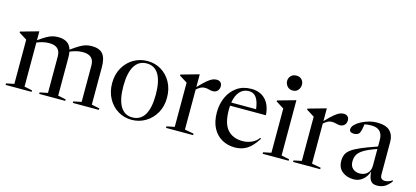

<svg xmlns="http://www.w3.org/2000/svg" viewBox="-61 -1201 3627 1676"><g transform="rotate(15 1752.0 -363.0)"><path d="M490.5 -368V-28.5L562 -13.5V0H326.5V-13.5L398.5 -28.5V-358Q398.5 -451 297.5 -451Q266.5 -451 237.5 -443.5Q208.5 -436 186.5 -426.5V-28.5L258 -13.5V0H23V-13.5L94.5 -28.5V-428L23 -473V-482L184.5 -527.5H186.5V-447.5Q229 -478 258 -494.2Q287 -510.5 310.5 -516.2Q334 -522 360 -522Q459 -522 482 -441.5Q527.5 -474.5 558 -492Q588.5 -509.5 612.8 -515.8Q637 -522 664 -522Q733 -522 763.8 -485.2Q794.5 -448.5 794.5 -368V-28.5L866 -13.5V0H630.5V-13.5L702.5 -28.5V-358Q702.5 -451 601.5 -451Q569 -451 538.5 -442.8Q508 -434.5 486 -424.5Q490.5 -400 490.5 -368Z M1162.5 10Q1094.5 10 1038.8 -24Q983 -58 950 -118.2Q917 -178.5 917 -256.5Q917 -334.5 950.8 -394.5Q984.5 -454.5 1041.2 -488.2Q1098 -522 1167.5 -522Q1237 -522 1292.5 -488Q1348 -454 1380.5 -394Q1413 -334 1413 -255.5Q1413 -177.5 1378.8 -117.5Q1344.5 -57.5 1287.5 -23.8Q1230.5 10 1162.5 10ZM1163.5 -12Q1236.5 -12 1274 -73.8Q1311.5 -135.5 1311.5 -255.5Q1311.5 -376 1274.8 -438Q1238 -500 1166.5 -500Q1094 -500 1056.2 -438.2Q1018.5 -376.5 1018.5 -256.5Q1018.5 -136 1055.5 -74Q1092.5 -12 1163.5 -12Z M1792.5 -521Q1814.5 -521 1827.5 -508.5Q1840.5 -496 1840.5 -474Q1840.5 -447.5 1824.2 -431.2Q1808 -415 1783 -415Q1766 -415 1749.2 -420.5Q1732.5 -426 1709 -426Q1689 -426 1671.5 -416.2Q1654 -406.5 1636 -390.5V-28.5L1717.5 -13.5V0H1472.5V-13.5L1544 -28.5V-428L1472.5 -473V-482L1634 -527.5H1636V-413Q1684 -463 1712.2 -485.8Q1740.5 -508.5 1758.2 -514.8Q1776 -521 1792.5 -521Z M2105.5 -522Q2184.5 -522 2232.2 -473.5Q2280 -425 2286.5 -332H1962.5Q1961 -315.5 1961 -297.5Q1961 -172 2009.5 -116.8Q2058 -61.5 2147 -61.5Q2188.5 -61.5 2227 -78.2Q2265.5 -95 2290.5 -129L2298.5 -123.5Q2252 -49 2204.2 -19.5Q2156.5 10 2096 10Q2031 10 1978.8 -19.2Q1926.5 -48.5 1896.2 -105.8Q1866 -163 1866 -247Q1866 -321.5 1894.2 -384Q1922.5 -446.5 1976.2 -484.2Q2030 -522 2105.5 -522ZM2090.5 -497.5Q2040.5 -497.5 2008.2 -462Q1976 -426.5 1965.5 -361H2190Q2181 -431 2156.8 -464.2Q2132.5 -497.5 2090.5 -497.5Z M2455.5 -601Q2424 -601 2405.8 -622.5Q2387.5 -644 2387.5 -670.5Q2387.5 -697 2405.8 -716.2Q2424 -735.5 2455.5 -735.5Q2487 -735.5 2504.2 -716.2Q2521.5 -697 2521.5 -670.5Q2521.5 -644 2504.2 -622.5Q2487 -601 2455.5 -601ZM2509.5 -527.5V-28.5L2581 -13.5V0H2346V-13.5L2417.5 -28.5V-428L2346 -473V-482L2507.5 -527.5Z M2941 -521Q2963 -521 2976 -508.5Q2989 -496 2989 -474Q2989 -447.5 2972.8 -431.2Q2956.5 -415 2931.5 -415Q2914.5 -415 2897.8 -420.5Q2881 -426 2857.5 -426Q2837.5 -426 2820 -416.2Q2802.5 -406.5 2784.5 -390.5V-28.5L2866 -13.5V0H2621V-13.5L2692.5 -28.5V-428L2621 -473V-482L2782.5 -527.5H2784.5V-413Q2832.5 -463 2860.8 -485.8Q2889 -508.5 2906.8 -514.8Q2924.5 -521 2941 -521Z M3504.5 -57.5Q3467.5 -13.5 3439 -1.8Q3410.5 10 3380.5 10Q3337 10 3320.2 -18Q3303.5 -46 3301 -97Q3287.5 -50.5 3252.2 -20.2Q3217 10 3169.5 10Q3107.5 10 3066 -23Q3024.5 -56 3024.5 -119Q3024.5 -150.5 3034.8 -175Q3045 -199.5 3073.8 -221.5Q3102.5 -243.5 3157.8 -267.5Q3213 -291.5 3302.5 -322V-380Q3302.5 -484.5 3200.5 -484.5Q3166 -484.5 3138 -478.5Q3135 -452.5 3129.2 -427.8Q3123.5 -403 3115 -392Q3108.5 -384 3095.2 -379.5Q3082 -375 3068 -375Q3050 -375 3039.2 -382.2Q3028.5 -389.5 3028.5 -405Q3028.5 -426 3048.5 -446.8Q3068.5 -467.5 3100.2 -484.5Q3132 -501.5 3168.8 -511.8Q3205.5 -522 3239 -522Q3323.5 -522 3359 -485.5Q3394.5 -449 3394.5 -389.5V-93Q3394.5 -68.5 3406 -58Q3417.5 -47.5 3436 -47.5Q3470.5 -47.5 3504.5 -71ZM3120 -139.5Q3120 -96.5 3145 -74.8Q3170 -53 3206 -53Q3249 -53 3275.8 -78.2Q3302.5 -103.5 3302.5 -150.5V-299.5Q3225.5 -273 3186.2 -248.8Q3147 -224.5 3133.5 -198.2Q3120 -172 3120 -139.5Z"/></g></svg>

Font: Newsreader 72pt
Style: Regular
Weight: 400
Designer: Hugues Gentile
Foundry: Production Type
Version: Version 1.003; ttfautohint (v1.8.3)